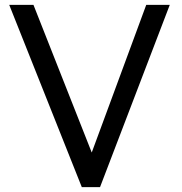

<svg xmlns="http://www.w3.org/2000/svg" viewBox="-20 -773 751 793"><path d="M317.9 0 18.1 -752.9H118.2L358.9 -143.1L584 -752.9H681.2L393.1 0Z"/></svg>

Font: Standard
Style: Regular
Weight: 400
Designer: Bryce Wilner
Version: Version 2.000;PS 2.0;hotconv 16.6.51;makeotf.lib2.5.65220 DE